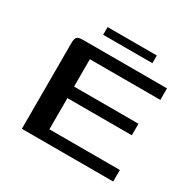

<svg xmlns="http://www.w3.org/2000/svg" viewBox="-130 -691 822 821"><g transform="rotate(30 281.5 -280.0)"><path d="M76 0V-422Q76 -444 82.5 -452Q89 -460 111 -460H527V-403H179V-268H497V-211H179V-57H527V0ZM176 -522V-560H419V-522Z"/></g></svg>

Font: Genos Thin Medium
Style: Regular
Weight: 500
Version: Version 1.010